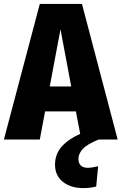

<svg xmlns="http://www.w3.org/2000/svg" viewBox="-37 -715 623 984"><path d="M365 99Q365 122 377.5 133.5Q390 145 412 145Q434 145 466 137L456 241Q424 249 390 249Q326 249 285.5 217Q245 185 245 129Q245 75 279 36.5Q313 -2 374 -29L352 -144H194L167 0H-17L167 -695H383L566 0H469Q409 24 387 48.5Q365 73 365 99ZM218 -272H328L273 -565Z"/></svg>

Font: Fira Sans Condensed ExtraBold
Style: Regular
Weight: 800
Width: 3
Designer: Carrois Corporate & Edenspiekermann AG
Foundry: Carrois Corporate GbR & Edenspiekermann AG
Version: Version 4.203